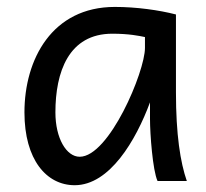

<svg xmlns="http://www.w3.org/2000/svg" viewBox="-20 -528 602 560"><path d="M417.5 -180.7C417.5 -137.7 425.3 -30.8 439.5 0H524.9C505.9 -54.7 493.2 -135.7 493.2 -258.8V-485.8C443.8 -498.5 377.9 -507.8 314.9 -507.8C132.3 -507.8 51.3 -355.5 51.3 -200.2C51.3 -62 115.7 12.2 197.8 12.2C299.8 12.2 376.5 -118.7 417.5 -229.5ZM307.6 -429.7C356.4 -429.7 386.7 -423.3 402.8 -419.9V-388.2C402.8 -318.8 298.3 -70.8 212.4 -70.8C173.8 -70.8 141.6 -124.5 141.6 -200.2C141.6 -317.9 180.2 -429.7 307.6 -429.7Z"/></svg>

Font: Andika
Style: Regular
Weight: 400
Designer: Victor Gaultney, Annie Olsen, Julie Remington, Don Collingsworth, Eric Hays
Foundry: SIL International
Version: Version 1.000